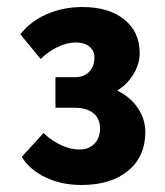

<svg xmlns="http://www.w3.org/2000/svg" viewBox="-20 -725 470 547"><path d="M38 -198ZM42 -278 104 -346Q127 -324 154 -311.5Q181 -299 206 -299Q233 -299 249 -315.5Q265 -332 265 -359Q265 -387 246 -402.5Q227 -418 194 -418H138V-505H193Q219 -505 234 -520.5Q249 -536 249 -561Q249 -581 234.5 -592.5Q220 -604 195 -604Q171 -604 144 -591Q117 -578 96 -557L38 -627Q66 -664 113 -684.5Q160 -705 215 -705Q290 -705 334 -669.5Q378 -634 378 -574Q378 -543 360.5 -514Q343 -485 314 -467Q351 -449 372.5 -417.5Q394 -386 394 -349Q394 -279 345 -238.5Q296 -198 212 -198Q155 -198 110 -219.5Q65 -241 42 -278Z"/></svg>

Font: Sarabun
Style: Bold
Weight: 700
Designer: Suppakit Chalermlarp | Katatrad Co.,Ltd.
Foundry: Cadson Demak Co.,Ltd.
Version: Version 1.000; ttfautohint (v1.6)